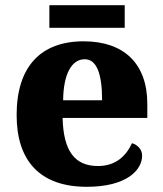

<svg xmlns="http://www.w3.org/2000/svg" viewBox="-20 -709 626 739"><path d="M170 -602H460V-689H170ZM314 10C467 10 527 -54 527 -110C527 -134 510 -151 488 -158C465 -108 425 -70 357 -70C269 -70 224 -126 221 -255H547V-309C547 -467 454 -550 302 -550C137 -550 44 -453 44 -266C44 -91 133 10 314 10ZM373 -323H223C224 -426 257 -481 306 -481C353 -481 373 -423 373 -323Z"/></svg>

Font: Noto Serif Malayalam ExtraBold
Style: Regular
Weight: 800
Designer: Indian type Foundry, Jelle Bosma, Monotype Design Team
Foundry: Monotype Imaging Inc.
Version: Version 2.104